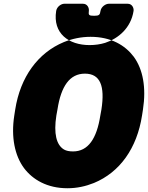

<svg xmlns="http://www.w3.org/2000/svg" viewBox="-20 -954 788 1022"><path d="M736 -339 741 -371C759 -488 741 -585 692 -652C646 -713 571 -758 462 -758C412 -758 365 -748 320 -730C182 -673 88 -544 61 -371L56 -339C38 -223 59 -125 108 -59C154 2 231 48 339 48C389 48 435 38 480 20C618 -37 709 -165 736 -339ZM369 -148C349 -148 333 -151 321 -158C280 -182 265 -243 280 -339L286 -372C305 -495 351 -562 432 -562C514 -562 539 -496 520 -372L514 -339C495 -216 449 -148 369 -148ZM279 -896C283 -919 306 -934 322 -934H422C445 -934 455 -912 453 -896C450 -874 453 -870 481 -870C508 -870 512 -875 515 -896C519 -919 543 -934 559 -934H660C683 -934 693 -912 691 -896C677 -805 610 -749 540 -726C514 -718 486 -714 457 -714C346 -714 260 -776 279 -896Z"/></svg>

Font: Asimov Print
Style: EIt
Weight: 500
Designer: Google
Version: Version 2.000980; 2014